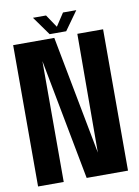

<svg xmlns="http://www.w3.org/2000/svg" viewBox="-88 -845 653 903"><g transform="rotate(-10 238.5 -393.0)"><path d="M19.5 0V-675H216L324 -108L326 -675H449V0H251.5L142 -577V0ZM197.5 -696 133.5 -785.5H196L237 -724.5L277 -785.5H340.5L276.5 -696Z"/></g></svg>

Font: Anybody Condensed SemiBold
Style: Regular
Weight: 600
Width: 3
Designer: Tyler Finck
Foundry: Etcetera Type Company
Version: Version 1.010; ttfautohint (v1.8.3) -l 8 -r 50 -G 200 -x 14 